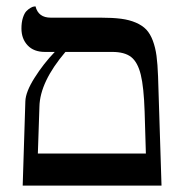

<svg xmlns="http://www.w3.org/2000/svg" viewBox="-20 -579 567 599"><path d="M184.1 -417Q104.5 -323.2 103 -246.1L98.1 -100.1H435.1L431.2 -231Q428.7 -307.1 419.2 -345.9Q409.7 -384.8 389.4 -400.9Q369.1 -417 330.1 -417ZM50.8 0 59.1 -263.2Q60.1 -292.5 87.9 -336.4Q115.7 -380.4 150.9 -417H120.1Q85.4 -417 66.2 -437.5Q46.9 -458 46.9 -490.2Q46.9 -509.3 51.5 -523.7Q56.2 -538.1 62.5 -544.4Q68.8 -550.8 75.2 -554.4Q81.5 -558.1 85.9 -558.6L90.8 -559.1Q99.6 -523.9 138.2 -523.9H293.9Q331.5 -523.9 357.7 -520.5Q383.8 -517.1 404.1 -508.3Q424.3 -499.5 436.5 -486.6Q448.7 -473.6 456.8 -452.1Q464.8 -430.7 468.3 -404.8Q471.7 -378.9 473.1 -340.8L483.9 0Z"/></svg>

Font: Linux Libertine G
Style: Regular
Weight: 400
Designer: Philipp H. Poll
Foundry: Philipp H. Poll
Version: Version 4.7.5